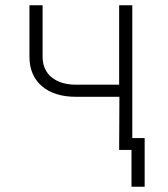

<svg xmlns="http://www.w3.org/2000/svg" viewBox="-20 -570 640 730"><path d="M433 0H480V140H530V-45H483V-550H433V-248H269C191 -248 142 -288 142 -353V-550H92V-353C92 -260 159 -202 267 -202H434Z"/></svg>

Font: JetBrains Mono Thin
Style: Regular
Weight: 100
Monospace: yes
Designer: Philipp Nurullin, Konstantin Bulenkov
Foundry: JetBrains
Version: Version 2.305